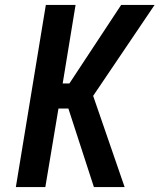

<svg xmlns="http://www.w3.org/2000/svg" viewBox="-20 -755 644 775"><path d="M44 0 165 -735H285L233 -418H260L469 -735H604L356 -368L483 0H359L256 -317H216L163 0Z"/></svg>

Font: Iosevka Curly Extended
Style: Bold Italic
Weight: 700
Width: 7
Italic angle: -9°
Monospace: yes
Designer: Belleve Invis
Foundry: Belleve Invis
Version: Version 11.1.0; ttfautohint (v1.8.3)